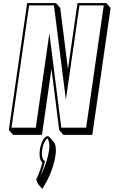

<svg xmlns="http://www.w3.org/2000/svg" viewBox="-20 -845 739 1248"><path d="M288.9 40C268.7 40 246 80 238.8 130C233.8 164.5 238.9 192.3 249.9 205C251.6 207.1 253.5 208.8 255.5 210C241.1 275 214.8 320 214.8 320L227.2 351L254.5 382.8C288.5 330.8 327.7 254.8 341.1 161.8C346.5 124.4 341.7 92.5 330 78.9L302.8 47.1C298.8 42.5 294.2 40 288.9 40ZM421.7 -395.8 371.6 -793.2 344.4 -825H156.4L37.5 0L64.7 31.8H252.7L314.6 -397.4L364.7 0L391.9 31.8H579.9L698.8 -793.2L671.6 -825H483.6ZM300.3 -510.8 299.3 -512 300.1 -512ZM301 -628.2 212.6 -15H54.6L169.2 -810H330.7L408.1 -196.9L496.4 -810H654.4L539.9 -15H378.3ZM286.7 55C289.7 55 306.5 77.5 298.9 130C288.9 199.4 263.8 259.4 238 305.9C247.7 285.4 261.1 252.6 270.3 211.2L272.5 201.6L264.8 196.9C258.1 192.8 248.3 168.3 253.8 130C261.4 77.6 284.8 55 286.7 55Z"/></svg>

Font: Blink
Style: 3DObl
Weight: 400
Designer: Mew Too
Foundry: Cannot Into Space Fonts
Version: Version 001.000